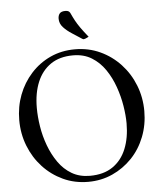

<svg xmlns="http://www.w3.org/2000/svg" viewBox="-59 -922 820 983"><g transform="rotate(-5 351.0 -430.0)"><path d="M345 -671Q415 -671 474.5 -643.5Q534 -616 578.5 -568Q623 -520 647.5 -457.5Q672 -395 672 -325Q672 -255 648 -193.5Q624 -132 580.5 -86.5Q537 -41 479.5 -15Q422 11 355 11Q285 11 226 -16.5Q167 -44 123 -91.5Q79 -139 54.5 -201.5Q30 -264 30 -334Q30 -403 53 -463.5Q76 -524 118.5 -571Q161 -618 218.5 -644.5Q276 -671 345 -671ZM333 -641Q264 -641 218 -609.5Q172 -578 148.5 -521.5Q125 -465 125 -389Q125 -344 133 -293.5Q141 -243 159 -194.5Q177 -146 205 -106Q233 -66 273 -42.5Q313 -19 366 -19Q437 -19 483.5 -51Q530 -83 553 -139.5Q576 -196 576 -270Q576 -311 568 -360.5Q560 -410 542.5 -459.5Q525 -509 497 -550Q469 -591 428.5 -616Q388 -641 333 -641ZM421 -729 411 -724Q401 -719 397 -719Q395 -718 392.5 -719Q390 -720 388 -721Q364 -737 338 -753.5Q312 -770 294 -789.5Q276 -809 276 -834Q276 -851 284.5 -861Q293 -871 314 -871Q322 -871 328 -868.5Q334 -866 338 -859Q349 -835 358.5 -817.5Q368 -800 382 -780Q396 -760 421 -729Z"/></g></svg>

Font: Young Serif Light
Style: Regular
Weight: 300
Designer: Bastien Sozeau
Foundry: NBR — Bastien Sozeau
Version: Version 5.001